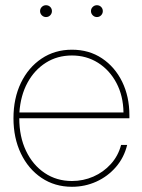

<svg xmlns="http://www.w3.org/2000/svg" viewBox="-20 -716 552 744"><path d="M258.8 7.8Q192.4 7.8 141.1 -26.6Q89.8 -61 61 -121.1Q32.2 -181.2 32.2 -257.8Q32.2 -335 61 -394.8Q89.8 -454.6 141.1 -489Q192.4 -523.4 258.8 -523.4Q325.2 -523.4 375.2 -490Q425.3 -456.5 453.4 -399.2Q481.4 -341.8 481.4 -269.5V-257.8H54.7Q54.7 -186.5 80.8 -131.6Q106.9 -76.7 153.1 -45.7Q199.2 -14.6 258.8 -14.6Q302.7 -14.6 341.8 -31.7Q380.9 -48.8 409.4 -80.3Q438 -111.8 449.2 -154.3H472.7Q460.9 -105.5 429.2 -68.8Q397.5 -32.2 353.3 -12.2Q309.1 7.8 258.8 7.8ZM55.2 -280.3H458.5Q457.5 -344.7 431.2 -394.5Q404.8 -444.3 359.9 -472.7Q314.9 -501 258.8 -501Q202.1 -501 157.7 -472.9Q113.3 -444.8 86.4 -395.3Q59.6 -345.7 55.2 -280.3ZM158.2 -649.9Q148.9 -649.9 142.1 -656.7Q135.3 -663.6 135.3 -672.9Q135.3 -682.6 142.1 -689.2Q148.9 -695.8 158.2 -695.8Q168 -695.8 174.6 -689.2Q181.2 -682.6 181.2 -672.9Q181.2 -663.6 174.6 -656.7Q168 -649.9 158.2 -649.9ZM355.5 -649.9Q346.2 -649.9 339.4 -656.7Q332.5 -663.6 332.5 -672.9Q332.5 -682.6 339.4 -689.2Q346.2 -695.8 355.5 -695.8Q365.2 -695.8 371.8 -689.2Q378.4 -682.6 378.4 -672.9Q378.4 -663.6 371.8 -656.7Q365.2 -649.9 355.5 -649.9Z"/></svg>

Font: Inter Display Thin
Style: Regular
Weight: 100
Designer: Rasmus Andersson
Foundry: rsms
Version: Version 4.000;git-a52131595